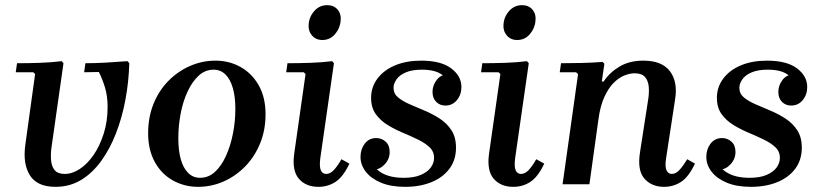

<svg xmlns="http://www.w3.org/2000/svg" viewBox="-20 -714 3183 744"><path d="M474 -477 481 -469Q479 -397 466 -327.5Q453 -258 429.5 -197.5Q406 -137 372 -90Q338 -43 294 -16.5Q250 10 195 10Q124 10 96 -34.5Q68 -79 78 -152L116 -427L109 -434H41L46 -469Q89 -469 134 -470.5Q179 -472 219 -477L226 -469L179 -139Q176 -115 178 -92Q180 -69 192 -54.5Q204 -40 231 -40Q260 -40 289.5 -59.5Q319 -79 343 -114Q367 -149 382 -196.5Q397 -244 397 -300Q397 -342 386.5 -376Q376 -410 363 -435L306 -434L311 -469Q350 -469 392 -471.5Q434 -474 474 -477Z M815 -479Q868 -479 912 -454.5Q956 -430 982.5 -383.5Q1009 -337 1009 -271Q1009 -210 988 -158.5Q967 -107 930.5 -69.5Q894 -32 847 -11Q800 10 747 10Q695 10 650.5 -14.5Q606 -39 580 -86Q554 -133 554 -198Q554 -259 574.5 -310.5Q595 -362 631.5 -399.5Q668 -437 715.5 -458Q763 -479 815 -479ZM755 -25Q788 -25 813 -48Q838 -71 855.5 -109.5Q873 -148 882.5 -195.5Q892 -243 892 -292Q892 -338 882.5 -372Q873 -406 854 -425Q835 -444 808 -444Q775 -444 750 -421Q725 -398 707 -359.5Q689 -321 680 -273.5Q671 -226 671 -178Q671 -131 680.5 -97Q690 -63 709 -44Q728 -25 755 -25Z M1303 -97 1334 -80Q1310 -29 1280.5 -9.5Q1251 10 1214 10Q1165 10 1138 -21.5Q1111 -53 1120 -118L1164 -427L1157 -434H1089L1094 -469Q1137 -469 1182 -470.5Q1227 -472 1267 -477L1274 -469L1221 -100Q1217 -67 1223.5 -53.5Q1230 -40 1244 -40Q1260 -40 1274.5 -56Q1289 -72 1303 -97ZM1229 -559Q1204 -559 1189 -576.5Q1174 -594 1176 -619Q1178 -649 1198 -671.5Q1218 -694 1248 -694Q1274 -694 1288.5 -676.5Q1303 -659 1300 -634Q1298 -605 1278.5 -582Q1259 -559 1229 -559Z M1550 10Q1495 10 1456.5 -6Q1418 -22 1397.5 -48.5Q1377 -75 1377 -106Q1377 -136 1393.5 -157.5Q1410 -179 1438 -179Q1459 -179 1474.5 -165Q1490 -151 1490 -125Q1490 -98 1471 -77.5Q1452 -57 1429 -57Q1412 -57 1402.5 -67.5Q1393 -78 1393 -93H1423Q1423 -67 1456 -46Q1489 -25 1545 -25Q1584 -25 1610 -36Q1636 -47 1649 -64.5Q1662 -82 1662 -102Q1662 -127 1644.5 -143.5Q1627 -160 1599 -173.5Q1571 -187 1540 -200Q1509 -213 1481.5 -230Q1454 -247 1436 -272Q1418 -297 1418 -335Q1418 -377 1443 -410Q1468 -443 1511.5 -461Q1555 -479 1612 -479Q1689 -479 1728.5 -449Q1768 -419 1768 -377Q1768 -347 1750.5 -326Q1733 -305 1706 -305Q1684 -305 1670 -319.5Q1656 -334 1656 -358Q1656 -383 1672 -404Q1688 -425 1713 -425Q1731 -425 1738.5 -413.5Q1746 -402 1746 -384H1718Q1718 -407 1691.5 -425.5Q1665 -444 1615 -444Q1577 -444 1552.5 -433.5Q1528 -423 1516.5 -406.5Q1505 -390 1505 -374Q1505 -351 1522.5 -336.5Q1540 -322 1567.5 -310Q1595 -298 1626 -285Q1657 -272 1684.5 -254Q1712 -236 1729.5 -209Q1747 -182 1747 -142Q1747 -94 1721.5 -60Q1696 -26 1651.5 -8Q1607 10 1550 10Z M2058 -97 2089 -80Q2065 -29 2035.5 -9.5Q2006 10 1969 10Q1920 10 1893 -21.5Q1866 -53 1875 -118L1919 -427L1912 -434H1844L1849 -469Q1892 -469 1937 -470.5Q1982 -472 2022 -477L2029 -469L1976 -100Q1972 -67 1978.5 -53.5Q1985 -40 1999 -40Q2015 -40 2029.5 -56Q2044 -72 2058 -97ZM1984 -559Q1959 -559 1944 -576.5Q1929 -594 1931 -619Q1933 -649 1953 -671.5Q1973 -694 2003 -694Q2029 -694 2043.5 -676.5Q2058 -659 2055 -634Q2053 -605 2033.5 -582Q2014 -559 1984 -559Z M2643 -97 2673 -80Q2649 -29 2619.5 -9.5Q2590 10 2553 10Q2505 10 2477 -22Q2449 -54 2460 -124L2491 -324Q2496 -353 2494 -377Q2492 -401 2479.5 -415.5Q2467 -430 2439 -430Q2421 -430 2399.5 -421.5Q2378 -413 2358 -393Q2338 -373 2322 -338.5Q2306 -304 2299 -252L2264 0H2160L2220 -427L2212 -434H2149L2154 -469Q2193 -469 2234 -470Q2275 -471 2315 -474L2322 -467L2312 -398H2319Q2342 -433 2380.5 -456Q2419 -479 2473 -479Q2545 -479 2576 -438Q2607 -397 2596 -329L2561 -100Q2556 -67 2563 -53.5Q2570 -40 2583 -40Q2599 -40 2613.5 -56Q2628 -72 2643 -97Z M2890 10Q2835 10 2796.5 -6Q2758 -22 2737.5 -48.5Q2717 -75 2717 -106Q2717 -136 2733.5 -157.5Q2750 -179 2778 -179Q2799 -179 2814.5 -165Q2830 -151 2830 -125Q2830 -98 2811 -77.5Q2792 -57 2769 -57Q2752 -57 2742.5 -67.5Q2733 -78 2733 -93H2763Q2763 -67 2796 -46Q2829 -25 2885 -25Q2924 -25 2950 -36Q2976 -47 2989 -64.5Q3002 -82 3002 -102Q3002 -127 2984.5 -143.5Q2967 -160 2939 -173.5Q2911 -187 2880 -200Q2849 -213 2821.5 -230Q2794 -247 2776 -272Q2758 -297 2758 -335Q2758 -377 2783 -410Q2808 -443 2851.5 -461Q2895 -479 2952 -479Q3029 -479 3068.5 -449Q3108 -419 3108 -377Q3108 -347 3090.5 -326Q3073 -305 3046 -305Q3024 -305 3010 -319.5Q2996 -334 2996 -358Q2996 -383 3012 -404Q3028 -425 3053 -425Q3071 -425 3078.5 -413.5Q3086 -402 3086 -384H3058Q3058 -407 3031.5 -425.5Q3005 -444 2955 -444Q2917 -444 2892.5 -433.5Q2868 -423 2856.5 -406.5Q2845 -390 2845 -374Q2845 -351 2862.5 -336.5Q2880 -322 2907.5 -310Q2935 -298 2966 -285Q2997 -272 3024.5 -254Q3052 -236 3069.5 -209Q3087 -182 3087 -142Q3087 -94 3061.5 -60Q3036 -26 2991.5 -8Q2947 10 2890 10Z"/></svg>

Font: Brygada 1918 SemiBold
Style: Italic
Weight: 600
Italic angle: -8°
Designer: Mateusz Machalski | Borys Kosmynka | Przemek Hoffer
Foundry: NIEPODLEGLA 2018
Version: Version 3.006